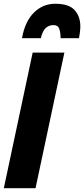

<svg xmlns="http://www.w3.org/2000/svg" viewBox="-26 -991 443 1011"><path d="M-5.9 0 146 -713.9H313L161.1 0ZM89.8 -790Q105.5 -877.9 152.6 -924.6Q199.7 -971.2 265.1 -971.2Q336.9 -971.2 366.9 -937.7Q397 -904.3 397 -852.1Q397 -838.4 395 -822.8Q393.1 -807.1 390.1 -790H293Q293 -819.3 286.1 -839.1Q279.3 -858.9 255.9 -858.9Q231.9 -858.9 215.1 -843.8Q198.2 -828.6 189 -790Z"/></svg>

Font: Open Sans Condensed ExtraBold
Style: Italic
Weight: 800
Width: 3
Italic angle: -12°
Designer: Monotype Design Team
Foundry: Monotype Imaging Inc.
Version: Version 3.003; ttfautohint (v1.8.4)